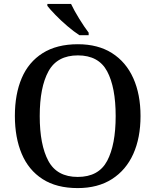

<svg xmlns="http://www.w3.org/2000/svg" viewBox="-20 -951 794 981"><path d="M377 10Q269 10 197.5 -36Q126 -82 91 -165Q56 -248 56 -359Q56 -470 91 -552Q126 -634 198 -679.5Q270 -725 378 -725Q481 -725 552.5 -679.5Q624 -634 661 -551.5Q698 -469 698 -358Q698 -247 661 -164.5Q624 -82 552 -36Q480 10 377 10ZM377 -47Q484 -47 527.5 -129Q571 -211 571 -358Q571 -505 527.5 -586.5Q484 -668 378 -668Q272 -668 227.5 -586.5Q183 -505 183 -358Q183 -211 227 -129Q271 -47 377 -47ZM386 -771Q358 -789 324.5 -817.5Q291 -846 263 -875Q235 -904 222 -921V-931H343Q359 -897 385 -855Q411 -813 433 -784V-771Z"/></svg>

Font: Noto Serif Lao Medium
Style: Regular
Weight: 500
Designer: Monotype Design Team
Foundry: Monotype Imaging Inc.
Version: Version 2.003; ttfautohint (v1.8.4.7-5d5b)